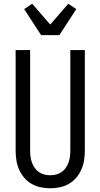

<svg xmlns="http://www.w3.org/2000/svg" viewBox="-20 -1004 540 1032"><path d="M250 8Q224 8 198 2.5Q172 -3 149.5 -16Q127 -29 110 -49Q93 -69 82.5 -93Q72 -117 68 -143Q64 -169 64 -195V-735H142V-195Q142 -179 144 -162.5Q146 -146 151.5 -131Q157 -116 166 -102.5Q175 -89 188.5 -79.5Q202 -70 218 -66Q234 -62 250 -62Q266 -62 282 -66Q298 -70 311.5 -79.5Q325 -89 334 -102.5Q343 -116 348.5 -131Q354 -146 356 -162.5Q358 -179 358 -195V-735H436V-195Q436 -169 432 -143Q428 -117 417.5 -93Q407 -69 390 -49Q373 -29 350.5 -16Q328 -3 302 2.5Q276 8 250 8ZM201 -815 110 -955 153 -984 250 -872 347 -984 390 -955 299 -815Z"/></svg>

Font: Iosevka SS18
Style: Regular
Weight: 400
Monospace: yes
Designer: Belleve Invis
Foundry: Belleve Invis
Version: Version 25.1.1; ttfautohint (v1.8.4)